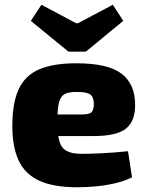

<svg xmlns="http://www.w3.org/2000/svg" viewBox="-20 -778 618 810"><path d="M302 -511Q436 -511 493 -467Q550 -423 550 -337Q551 -268 512 -236Q473 -204 374 -204H102V-295H323Q357 -295 366.5 -305Q376 -315 376 -341Q375 -370 360 -380Q345 -390 308 -390Q273 -391 254.5 -382Q236 -373 229 -346Q222 -319 222 -265Q222 -211 230.5 -182Q239 -153 261.5 -141Q284 -129 325 -129Q357 -129 409.5 -131.5Q462 -134 520 -140L537 -30Q505 -14 466.5 -5Q428 4 387 8Q346 12 305 12Q205 12 145 -16Q85 -44 58.5 -101.5Q32 -159 32 -246Q32 -344 59 -402Q86 -460 145.5 -485.5Q205 -511 302 -511ZM456 -758 500 -690 342 -560H269L110 -690L155 -758L301 -680H309Z"/></svg>

Font: Exo 2 ExtraBold
Style: Regular
Weight: 800
Designer: Natanael Gama
Foundry: Natanael Gama
Version: Version 2.010